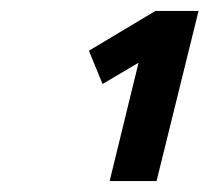

<svg xmlns="http://www.w3.org/2000/svg" viewBox="-20 -810 384 352"><path d="M267 -478H181L234 -695L168 -656L143 -717L265 -790H344Z"/></svg>

Font: Storia Sans SemiBold
Style: Italic
Weight: 600
Italic angle: -13°
Designer: Campivisivi
Foundry: Accademia di Belle Arti di Urbino and students of MA course of Visual design
Version: Version 60.001;May 25, 2020;FontCreator 12.0.0.2522 64-bit